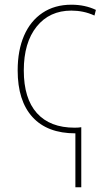

<svg xmlns="http://www.w3.org/2000/svg" viewBox="-20 -558 452 815"><path d="M283 -538Q341 -538 387 -516L381 -492Q357 -503 332.5 -508Q308 -513 283 -513Q190 -513 135.5 -445Q81 -377 81 -259Q81 -140 136.5 -78Q192 -16 297 -16Q305 -16 312 -16.5Q319 -17 325 -18V237H300V8Q181 8 118 -61Q55 -130 55 -259Q55 -344 82 -406.5Q109 -469 160.5 -503.5Q212 -538 283 -538Z"/></svg>

Font: Noto Sans SemiCondensed Thin
Style: Regular
Weight: 100
Width: 4
Designer: Monotype Design Team
Foundry: Monotype Imaging Inc.
Version: Version 2.013; ttfautohint (v1.8.4.7-5d5b)